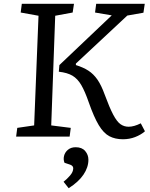

<svg xmlns="http://www.w3.org/2000/svg" viewBox="-20 -720 792 1012"><path d="M628 14Q587 14 556.5 -2Q526 -18 500.5 -60.5Q475 -103 448 -180Q428 -238 408.5 -271.5Q389 -305 362 -321Q335 -337 290 -342L293 -377L569 -639L481 -654L487 -700H743L736 -653L651 -638L380 -385V-377Q419 -365 446 -347.5Q473 -330 493.5 -300.5Q514 -271 532 -221Q557 -153 576.5 -116Q596 -79 615 -65.5Q634 -52 658 -52Q686 -52 722 -70L744 -28Q722 -9 692 2.5Q662 14 628 14ZM65 0 71 -46 160 -59 183 -637 89 -654 95 -700H370L363 -654L271 -637L250 -59L353 -46L347 0ZM342 272 315 238Q332 225 349 205.5Q366 186 366 167Q366 154 350 148L320 138Q313 121 317.5 102Q322 83 338 69.5Q354 56 379 56Q412 56 429 76Q446 96 446 122Q446 162 420 200.5Q394 239 342 272Z"/></svg>

Font: Literata 7pt
Style: Italic
Weight: 400
Italic angle: -2°
Designer: Latin by Veronika Burian and Jose Scaglione. Greek by Irene Vlachou. Cyrillic by Vera Evstafieva
Foundry: TypeTogether
Version: Version 3.002